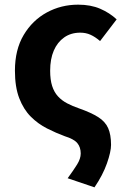

<svg xmlns="http://www.w3.org/2000/svg" viewBox="-20 -594 542 823"><path d="M385 209 270 170Q295 136 310.5 111Q326 86 326 64Q326 37 311.5 19.5Q297 2 258 -10Q220 -24 181.5 -43.5Q143 -63 112 -94Q81 -125 62.5 -173Q44 -221 44 -291Q44 -381 81.5 -444Q119 -507 180.5 -540.5Q242 -574 315 -574Q369 -574 409.5 -556.5Q450 -539 480 -511L409 -418Q388 -436 368 -445Q348 -454 324 -454Q284 -454 255 -433.5Q226 -413 210.5 -377Q195 -341 195 -291Q195 -252 203.5 -225.5Q212 -199 228.5 -181Q245 -163 268 -151Q291 -139 320 -129Q371 -111 401 -92Q431 -73 443.5 -45Q456 -17 456 27Q456 56 438.5 106Q421 156 385 209Z"/></svg>

Font: Farlight84_Sys_V01
Style: Bold
Weight: 700
Designer: Monotype Design Team, Nadine Chahine and Nizar Qandah
Foundry: Monotype Imaging Inc.
Version: Version 2.004;October 31, 2024;FontCreator 14.0.0.2814 64-bi